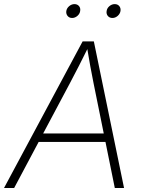

<svg xmlns="http://www.w3.org/2000/svg" viewBox="-41 -933 704 953"><path d="M-21 0 369.1 -727.5H424.8L574.7 0H528.8L423.3 -520.5Q415.5 -559.1 407 -605.2Q398.4 -651.4 389.2 -708H401.9Q374 -652.3 350.8 -606.2Q327.6 -560.1 306.2 -520.5L29.3 0ZM132.8 -228.5 140.1 -270.5H502.9L496.1 -228.5ZM517.1 -843.8Q502.4 -843.8 494.1 -854Q485.8 -864.3 488.3 -878.4Q490.2 -892.6 502.2 -902.6Q514.2 -912.6 528.3 -912.6Q543 -912.6 551 -902.8Q559.1 -893.1 557.1 -878.4Q554.7 -864.3 543 -854Q531.2 -843.8 517.1 -843.8ZM316.9 -843.8Q302.7 -843.8 294.4 -854Q286.1 -864.3 288.1 -878.4Q290.5 -892.6 302.5 -902.6Q314.5 -912.6 328.6 -912.6Q342.8 -912.6 351.1 -902.8Q359.4 -893.1 356.9 -878.4Q355 -864.3 343 -854Q331.1 -843.8 316.9 -843.8Z"/></svg>

Font: Inter 20pt ExtraLight
Style: Italic
Weight: 250
Italic angle: -9.3988°
Version: Version 4.001;git-66647c0bb